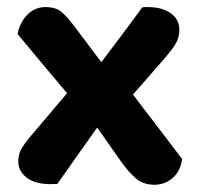

<svg xmlns="http://www.w3.org/2000/svg" viewBox="-20 -507 553 537"><path d="M211.7 -298.2 238.9 -300.7Q274.6 -348.4 308.7 -393.2Q342.8 -438.1 377.7 -486.2Q382.5 -487.2 386 -487.2Q389.5 -487.2 393.3 -487.2Q434 -487.2 457.8 -469.8Q481.6 -452.3 481.6 -424.1Q481.6 -401.7 471 -384.1Q460.4 -366.5 433 -335.3Q405.8 -303.9 378.3 -272.7Q350.8 -241.5 323.6 -210.4L279.4 -189.1Q244.6 -140.1 209.8 -91Q175 -42 140.5 7.3Q137.2 7.3 131 7.7Q124.7 8 121.2 8Q77.7 8 54.4 -10.3Q31.1 -28.7 31.1 -55.8Q31.1 -76 40.7 -92.2Q50.3 -108.4 74.7 -136.6Q108.4 -177 143.1 -217.4Q177.8 -257.8 211.7 -298.2ZM298.7 -286.4 332.7 -268.3Q371.4 -216.6 411 -165.2Q450.6 -113.8 489.3 -62.4Q485 -28.9 463.4 -9.6Q441.8 9.8 410.8 9.8Q378.9 9 358.8 -9Q338.6 -27 319.3 -54.1Q293.9 -90 268 -127.1Q242.1 -164.2 216.6 -199.9L192.1 -217.1Q150.4 -266.3 110.1 -314.7Q69.8 -363.1 29.1 -411.8Q36.1 -445.5 57 -466.4Q77.9 -487.2 107.6 -487.2Q136.7 -487.2 152.8 -473Q168.9 -458.8 188 -433.4Q215 -398 242.6 -360.8Q270.3 -323.5 298.7 -286.4Z"/></svg>

Font: Baloo Bhaijaan 2
Style: Regular
Weight: 400
Designer: Sanskriti Dholi, Noopur Datye and Ek Type
Foundry: Ek Type
Version: Version 1.701